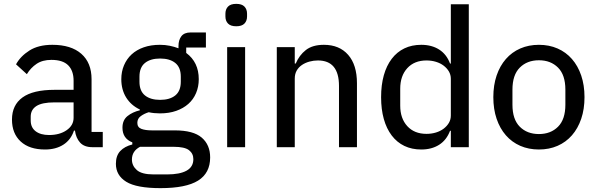

<svg xmlns="http://www.w3.org/2000/svg" viewBox="-20 -762 3091 994"><path d="M459 0Q416 0 394.5 -24Q373 -48 368 -86H363Q347 -38 308 -13Q269 12 213 12Q132 12 87 -29.5Q42 -71 42 -143Q42 -218 96.5 -257.5Q151 -297 263 -297H361V-344Q361 -396 333 -424Q305 -452 246 -452Q200 -452 169.5 -431.5Q139 -411 119 -378L63 -429Q86 -471 132.5 -500.5Q179 -530 251 -530Q348 -530 401 -483.5Q454 -437 454 -352V-79H512V0ZM234 -63Q289 -63 325 -88Q361 -113 361 -152V-232H262Q198 -232 168.5 -213Q139 -194 139 -158V-138Q139 -102 164.5 -82.5Q190 -63 234 -63Z M1068 53Q1068 134 1005.5 173Q943 212 811 212Q687 212 633.5 179Q580 146 580 86Q580 44 602.5 20Q625 -4 665 -14V-25Q614 -45 614 -101Q614 -140 640 -161Q666 -182 704 -191V-195Q658 -217 633 -257.5Q608 -298 608 -352Q608 -391 622 -424Q636 -457 661.5 -480.5Q687 -504 724 -517Q761 -530 808 -530Q835 -530 859 -525Q883 -520 904 -512V-523Q904 -555 919 -574.5Q934 -594 967 -594H1046V-516H944V-488Q1009 -440 1009 -352Q1009 -313 995 -280Q981 -247 955 -224Q929 -201 892 -188Q855 -175 808 -175Q793 -175 778 -176.5Q763 -178 750 -181Q727 -174 709 -161Q691 -148 691 -126Q691 -103 711.5 -95Q732 -87 767 -87H885Q981 -87 1024.5 -49.5Q1068 -12 1068 53ZM981 62Q981 33 958.5 15.5Q936 -2 879 -2H705Q663 20 663 64Q663 96 688.5 118.5Q714 141 775 141H845Q911 141 946 121.5Q981 102 981 62ZM809 -245Q859 -245 887.5 -268Q916 -291 916 -339V-365Q916 -413 887.5 -436Q859 -459 809 -459Q759 -459 730.5 -436Q702 -413 702 -365V-339Q702 -291 730.5 -268Q759 -245 809 -245Z M1203 -626Q1174 -626 1160.5 -640Q1147 -654 1147 -677V-691Q1147 -714 1160.5 -728Q1174 -742 1203 -742Q1232 -742 1245.5 -728Q1259 -714 1259 -691V-677Q1259 -654 1245.5 -640Q1232 -626 1203 -626ZM1156 -518H1249V0H1156Z M1413 0V-518H1506V-433H1511Q1529 -476 1563.5 -503Q1598 -530 1657 -530Q1737 -530 1782.5 -478Q1828 -426 1828 -331V0H1735V-317Q1735 -449 1626 -449Q1603 -449 1581.5 -443Q1560 -437 1543 -425.5Q1526 -414 1516 -396.5Q1506 -379 1506 -355V0Z M2314 -85H2310Q2292 -37 2253.5 -12.5Q2215 12 2161 12Q2112 12 2073.5 -6.5Q2035 -25 2008 -60.5Q1981 -96 1967 -146Q1953 -196 1953 -259Q1953 -322 1967 -372Q1981 -422 2008 -457.5Q2035 -493 2073.5 -511.5Q2112 -530 2161 -530Q2215 -530 2253.5 -505.5Q2292 -481 2310 -433H2314V-740H2407V0H2314ZM2188 -69Q2214 -69 2237 -76Q2260 -83 2277 -96Q2294 -109 2304 -126Q2314 -143 2314 -164V-354Q2314 -375 2304 -392Q2294 -409 2277 -422Q2260 -435 2237 -442Q2214 -449 2188 -449Q2125 -449 2088.5 -409Q2052 -369 2052 -303V-215Q2052 -149 2088.5 -109Q2125 -69 2188 -69Z M2770 12Q2717 12 2673.5 -7Q2630 -26 2599 -61.5Q2568 -97 2551 -147Q2534 -197 2534 -259Q2534 -321 2551 -371Q2568 -421 2599 -456.5Q2630 -492 2673.5 -511Q2717 -530 2770 -530Q2823 -530 2866.5 -511Q2910 -492 2941 -456.5Q2972 -421 2989 -371Q3006 -321 3006 -259Q3006 -197 2989 -147Q2972 -97 2941 -61.5Q2910 -26 2866.5 -7Q2823 12 2770 12ZM2770 -68Q2831 -68 2869 -106Q2907 -144 2907 -220V-298Q2907 -374 2869 -412Q2831 -450 2770 -450Q2709 -450 2671 -412Q2633 -374 2633 -298V-220Q2633 -144 2671 -106Q2709 -68 2770 -68Z"/></svg>

Font: IBM Plex Sans Arabic Text
Style: Regular
Weight: 450
Designer: Mike Abbink, Paul van der Laan, Pieter van Rosmalen, Wael Morcos, Khajak Apelian
Foundry: Bold Monday
Version: Version 1.2